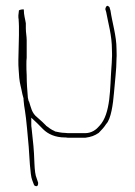

<svg xmlns="http://www.w3.org/2000/svg" viewBox="-20 -469 470 669"><path d="M44 -260C44 -247 44 -236 45 -226L47 -198C49 -177 54 -163 58 -141L62 -126V-122C63 -108 65 -94 67 -83C71 -62 78 19 80 42C82 69 85 142 92 158L98 174C99 177 100 178 103 179C111 182 113 176 113 168L108 153C103 142 101 124 100 101C98 44 96 35 90 -23C89 -27 89 -32 89 -35V-59C103 -46 117 -33 130 -19C147 -2 172 10 207 10H209C213 11 218 11 224 11H277C298 8 309 4 324 -6C333 -15 344 -27 350 -37C367 -54 374 -108 377 -144C380 -184 386 -226 386 -265V-266C387 -276 386 -286 386 -298C386 -344 371 -390 365 -432L362 -442C362 -444 362 -444 358 -447C352 -453 347 -442 347 -437L350 -427C357 -388 370 -346 370 -296C370 -287 371 -277 370 -266C370 -256 369 -244 368 -231C363 -166 367 -72 326 -30C316 -18 300 -5 276 -5H225C219 -5 213 -5 206 -6C194 -6 182 -9 172 -11H171V-12C158 -17 149 -25 142 -30H141V-31C127 -45 129 -43 111 -59C90 -75 88 -95 81 -116H80L77 -129V-130C75 -156 73 -177 73 -207C72 -221 72 -234 72 -244C72 -254 72 -260 73 -268V-329C73 -342 70 -356 70 -370V-388C68 -402 63 -416 63 -435V-436C61 -437 51 -436 46 -433C45 -427 44 -418 44 -415C44 -410 44 -405 45 -401V-399C45 -395 46 -388 46 -378V-346C46 -320 44 -285 44 -260Z"/></svg>

Font: Stray Cat
Style: ExLt
Weight: 200
Version: Version 1.0